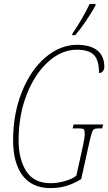

<svg xmlns="http://www.w3.org/2000/svg" viewBox="-20 -951 553 981"><path d="M47 -234Q47 -370 92 -482Q137 -594 212.5 -658Q288 -722 374 -722Q441 -722 477 -693.5Q513 -665 513 -610Q513 -596 505.5 -587Q498 -578 486 -578Q486 -643 460 -670Q434 -697 372 -697Q295 -697 226.5 -635.5Q158 -574 116.5 -468Q75 -362 75 -234Q75 -138 114 -76.5Q153 -15 239 -15Q273 -15 310.5 -25.5Q348 -36 370 -53L405 -211Q413 -249 413 -264Q413 -285 408.5 -290Q404 -295 384 -295H351L356 -315H507L502 -295H483Q467 -295 460 -290.5Q453 -286 448 -269Q443 -252 433 -208L395 -36Q356 -12 318.5 -1Q281 10 238 10Q144 10 95.5 -54Q47 -118 47 -234ZM350 -779Q406 -862 438 -931H468V-923Q449 -888 420 -845Q391 -802 364 -771H349Z"/></svg>

Font: Noto Serif CondThin
Style: Italic
Weight: 250
Width: 3
Italic angle: -12°
Designer: Monotype Design Team
Foundry: Monotype Imaging Inc.
Version: Version 1.001